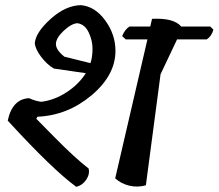

<svg xmlns="http://www.w3.org/2000/svg" viewBox="-20 -724 848 745"><path d="M796 -621 808 -609Q801 -583 782 -571H667L603 -436L546 -5Q514 4 482 -3.5Q450 -11 427 -32L552 -571H468L454 -584Q464 -609 482 -621H563L570 -651Q655 -655 683 -621ZM428 -527Q428 -432 335 -354Q242 -276 125 -271L121 -263Q152 -232 194 -189Q271 -111 324 -70Q329 -48 314.5 -26.5Q300 -5 276 1Q183 -67 10 -256Q28 -340 93 -343Q117 -332 140 -329Q190 -335 237.5 -365.5Q285 -396 313 -440L189 -458Q163 -473 140 -503Q117 -533 115 -557Q119 -599 177 -651Q235 -703 294 -704Q349 -699 388.5 -644.5Q428 -590 428 -527ZM331 -479Q339 -503 339 -535Q339 -567 324 -598.5Q309 -630 280 -634Q256 -632 226.5 -604Q197 -576 197 -553Q197 -530 230 -504Z"/></svg>

Font: Tillana Medium
Style: Regular
Weight: 500
Designer: Lipi Raval (Devanagari, Latin), Jonny Pinhorn (Latin)
Foundry: Indian Type Foundry
Version: Version 2.003;PS 1.0;hotconv 1.0.79;makeotf.lib2.5.61930; tt